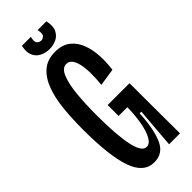

<svg xmlns="http://www.w3.org/2000/svg" viewBox="-262 -835 882 882"><g transform="rotate(-45 179.5 -393.5)"><path d="M154 11Q87 11 57.5 -72.5Q28 -156 28 -328Q28 -396 34 -457.5Q40 -519 57.5 -567Q75 -615 107 -643Q139 -671 190 -671Q235 -671 263 -649.5Q291 -628 305 -592.5Q319 -557 321.5 -514Q324 -471 318 -426L233 -413Q242 -499 230 -547Q218 -595 187 -595Q160 -595 145 -557.5Q130 -520 124.5 -460Q119 -400 119 -332Q119 -202 133.5 -133Q148 -64 179 -64Q199 -64 213.5 -89.5Q228 -115 236 -158.5Q244 -202 245 -256H188V-327H330V-239L331 0H260L276 -196H265Q260 -99 236 -44Q212 11 154 11ZM102 -798H160Q153 -771 161.5 -761.5Q170 -752 182 -752Q193 -752 201.5 -761Q210 -770 204 -798H261Q269 -760 258 -738Q247 -716 226 -706.5Q205 -697 182 -697Q157 -697 135.5 -707.5Q114 -718 104 -740.5Q94 -763 102 -798Z"/></g></svg>

Font: Bricolage Grotesque 48pt Condensed
Style: Regular
Weight: 400
Width: 3
Designer: Mathieu Triay
Foundry: Atelier Triay
Version: Version 1.000; ttfautohint (v1.8.4.7-5d5b);gftools[0.9.32]